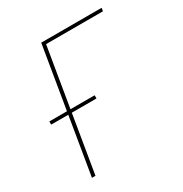

<svg xmlns="http://www.w3.org/2000/svg" viewBox="-171 -863 942 991"><g transform="rotate(-30 300.0 -367.5)"><path d="M92 0 149 -343H47V-362H152L214 -735H574L571 -716H232L173 -362H317V-343H170L113 0Z"/></g></svg>

Font: Iosevka SS04 Th Ex Obl
Style: Regular
Weight: 100
Width: 7
Italic angle: -9°
Monospace: yes
Designer: Belleve Invis
Foundry: Belleve Invis
Version: Version 19.0.0; ttfautohint (v1.8.4)